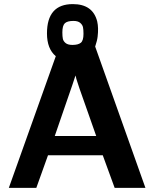

<svg xmlns="http://www.w3.org/2000/svg" viewBox="-20 -916 761 936"><path d="M23 0 252 -642Q209 -678 209 -753Q209 -896 335 -896Q433 -896 454 -811Q461 -780 456 -738Q454 -719 444 -689L689 0H539L481 -159H214L157 0ZM247 -253H449Q435 -294 407 -372.5Q379 -451 367 -486L352 -532Q352 -534 350.5 -539.5Q349 -545 348 -548Q338 -516 305.5 -423Q273 -330 247 -253ZM284 -758Q284 -738 286.5 -726.5Q289 -715 300 -706Q311 -697 333 -697Q361 -697 374 -707.5Q387 -718 387 -751Q387 -772 384.5 -783.5Q382 -795 371 -804.5Q360 -814 338 -814Q308 -814 296 -802.5Q284 -791 284 -758Z"/></svg>

Font: Coval
Style: ExtraBold
Weight: 800
Foundry: Context Ltd
Version: Version 001.000